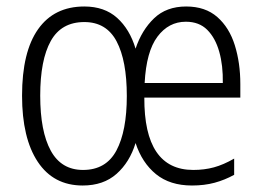

<svg xmlns="http://www.w3.org/2000/svg" viewBox="-20 -562 809 592"><path d="M554 -542Q613 -542 650 -509.5Q687 -477 704 -422.5Q721 -368 721 -303V-261H425Q424 -38 576 -38Q610 -38 639.5 -46Q669 -54 702 -73V-23Q673 -7 641.5 1.5Q610 10 572 10Q504 10 461 -25Q418 -60 398 -121Q380 -62 339.5 -26Q299 10 235 10Q145 10 96.5 -63Q48 -136 48 -267Q48 -402 97.5 -472Q147 -542 240 -542Q302 -542 341 -507Q380 -472 398 -412Q417 -469 455 -505.5Q493 -542 554 -542ZM553 -495Q500 -495 465.5 -449Q431 -403 426 -306H667Q668 -360 656 -402.5Q644 -445 619 -470Q594 -495 553 -495ZM240 -494Q169 -494 136.5 -435.5Q104 -377 104 -267Q104 -157 136.5 -97.5Q169 -38 236 -38Q307 -38 339 -98Q371 -158 371 -266Q371 -375 339.5 -434.5Q308 -494 240 -494Z"/></svg>

Font: Noto Sans Lao Condensed Light
Style: Regular
Weight: 300
Width: 3
Designer: Monotype Design Team
Foundry: Monotype Imaging Inc.
Version: Version 2.003; ttfautohint (v1.8.4.7-5d5b)